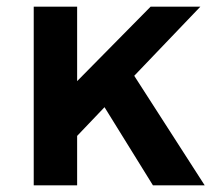

<svg xmlns="http://www.w3.org/2000/svg" viewBox="-20 -555 639 575"><path d="M293 -234 211 -148V0H81V-535H211V-312L431 -535H580L382 -328L593 0H438Z"/></svg>

Font: QuotatisMedium
Style: Regular
Weight: 500
Designer: Julieta Ulanovsky
Foundry: Quotatis-Medium
Version: Version 4.000;PS 004.000;hotconv 1.0.88;makeotf.lib2.5.64775